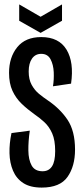

<svg xmlns="http://www.w3.org/2000/svg" viewBox="-20 -839 376 870"><path d="M169 11Q117 11 85.5 -9.5Q54 -30 39 -65.5Q24 -101 23 -145Q22 -189 32 -236L115 -247Q108 -199 108.5 -157Q109 -115 123.5 -89Q138 -63 173 -63Q201 -63 215.5 -85Q230 -107 230 -154Q230 -204 216.5 -234.5Q203 -265 181.5 -285Q160 -305 135 -322Q104 -344 78 -369Q52 -394 36.5 -427.5Q21 -461 21 -509Q21 -579 58 -625Q95 -671 167 -671Q247 -671 281.5 -614Q316 -557 302 -460L220 -448Q225 -478 223.5 -512Q222 -546 209 -570.5Q196 -595 167 -595Q140 -595 125 -573.5Q110 -552 110 -515Q110 -479 123.5 -454.5Q137 -430 156.5 -414Q176 -398 194 -386Q251 -348 285.5 -297Q320 -246 320 -161Q320 -86 286 -37.5Q252 11 169 11ZM67 -819 164 -763 261 -819V-745L164 -690L67 -745Z"/></svg>

Font: Bricolage Grotesque 48pt Condensed
Style: Regular
Weight: 400
Width: 3
Designer: Mathieu Triay
Foundry: Atelier Triay
Version: Version 1.000; ttfautohint (v1.8.4.7-5d5b);gftools[0.9.32]